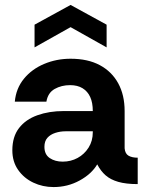

<svg xmlns="http://www.w3.org/2000/svg" viewBox="-20 -746 595 778"><path d="M197 12Q153 12 115 -6Q77 -24 53.5 -57.5Q30 -91 30 -137Q30 -192 57 -227Q84 -262 131.5 -279Q179 -296 238 -296H356Q356 -330 345.5 -353Q335 -376 314.5 -388.5Q294 -401 264 -401Q229 -401 201.5 -385.5Q174 -370 168 -334H40Q45 -388 77 -427Q109 -466 159 -487Q209 -508 266 -508Q336 -508 384.5 -482Q433 -456 459 -408.5Q485 -361 485 -296V-145Q487 -123 501 -115Q515 -107 538 -107V0Q491 0 459.5 -9Q428 -18 408 -35.5Q388 -53 374 -80Q351 -41 302.5 -14.5Q254 12 197 12ZM234 -91Q267 -91 294.5 -106Q322 -121 339 -148Q356 -175 356 -210V-214H246Q224 -214 204 -207.5Q184 -201 172 -187.5Q160 -174 160 -151Q160 -120 181.5 -105.5Q203 -91 234 -91ZM120 -554V-646L266 -726L412 -646V-554L266 -636Z"/></svg>

Font: Rethink Sans
Style: Bold
Weight: 700
Designer: The Rethink Sans project authors (Hans Thiessen). DM Sans designed by Colophon Foundry.
Foundry: Rethink Communications LLC
Version: Version 1.001